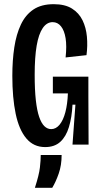

<svg xmlns="http://www.w3.org/2000/svg" viewBox="-20 -692 484 919"><path d="M196 12Q141 12 106 -29.5Q71 -71 55 -147.5Q39 -224 39 -329Q39 -403 48.5 -465.5Q58 -528 80 -574.5Q102 -621 140 -646.5Q178 -672 237 -672Q291 -672 324.5 -651Q358 -630 375 -595Q392 -560 396 -516.5Q400 -473 394 -428L294 -417Q300 -472 294 -509Q288 -546 272 -566Q256 -586 232 -586Q204 -586 184.5 -557.5Q165 -529 155.5 -473.5Q146 -418 146 -334Q146 -262 151.5 -212.5Q157 -163 167.5 -132.5Q178 -102 192.5 -88Q207 -74 225 -74Q248 -74 265.5 -95.5Q283 -117 293 -155.5Q303 -194 305 -245H233V-325H403V-232L404 0H327L341 -191H327Q324 -130 310 -84Q296 -38 268.5 -13Q241 12 196 12ZM147 207Q167 145 171 110Q175 75 175 50H275Q275 99 261 139Q247 179 230 207Z"/></svg>

Font: Bricolage Grotesque 48pt Condensed Medium
Style: Regular
Weight: 500
Width: 3
Designer: Mathieu Triay
Foundry: Atelier Triay
Version: Version 1.001;gftools[0.9.33.dev8+g029e19f]